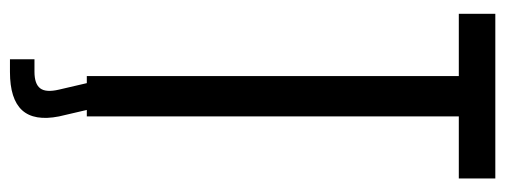

<svg xmlns="http://www.w3.org/2000/svg" viewBox="-327 -513 990 376"><g transform="rotate(90 168.0 -325.0)"><path d="M129 0V-728.5H7V-800H329.5V-728.5H208V0ZM96 150.5V102.5H120.5Q144.5 102.5 153 91.2Q161.5 80 155.5 54.5L142 -3.5H194.5L208 54.5Q217.5 103 195.8 126.8Q174 150.5 121 150.5Z"/></g></svg>

Font: Big Shoulders Text Thin
Style: Regular
Weight: 400
Version: Version 2.002